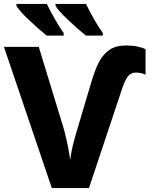

<svg xmlns="http://www.w3.org/2000/svg" viewBox="-20 -951 768 971"><path d="M597 -501 430 0H242L0 -714H176L304 -295Q326 -210 335 -143Q343 -207 370 -294L439 -526Q459 -596 480.5 -637Q502 -678 534.5 -699.5Q567 -721 618 -721Q649 -721 675.5 -715.5Q702 -710 716 -702V-573Q694 -584 667 -584Q642 -584 627 -565Q612 -546 597 -501ZM302 -784V-771H216Q176 -803 126.5 -850Q77 -897 63 -921V-931H217Q234 -896 258 -853.5Q282 -811 302 -784ZM500 -784V-771H414Q374 -803 324.5 -850Q275 -897 261 -921V-931H415Q432 -896 456 -853.5Q480 -811 500 -784Z"/></svg>

Font: Noto Sans UI ExtraBold
Style: Regular
Weight: 800
Designer: Monotype Design Team
Foundry: Monotype Imaging Inc.
Version: Version 1.001